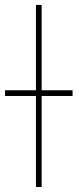

<svg xmlns="http://www.w3.org/2000/svg" viewBox="-30 -747 310 767"><path d="M136.4 -727.3V0H113.6V-727.3ZM-9.9 -363.6V-386.4H259.9V-363.6Z"/></svg>

Font: Inter UI Thin
Style: Regular
Weight: 100
Designer: Rasmus Andersson
Foundry: rsms
Version: 3.2;8d6f07862